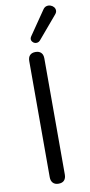

<svg xmlns="http://www.w3.org/2000/svg" viewBox="-104 -986 483 1032"><g transform="rotate(-10 138.0 -470.0)"><path d="M128.3 6.9Q108.4 6.9 97.7 -4.5Q87.1 -15.9 87.1 -35.7V-669.3Q87.1 -690.1 97.7 -701Q108.4 -711.9 128.3 -711.9Q148.1 -711.9 158.8 -701Q169.5 -690.1 169.5 -669.3V-35.7Q169.5 -15.9 159.3 -4.5Q149.1 6.9 128.3 6.9ZM163.4 -769.4Q155.1 -760.1 144.8 -759.4Q134.6 -758.6 126.5 -764.2Q118.5 -769.8 116 -779Q113.6 -788.3 120.5 -798.6L209.6 -928.5Q217.9 -941.2 229.2 -944.2Q240.5 -947.2 251.2 -943.5Q262 -939.9 268.8 -931.8Q275.7 -923.8 276.1 -913.2Q276.6 -902.7 267.3 -891.9Z"/></g></svg>

Font: Nunito ExtraLight
Style: Regular
Weight: 200
Designer: Vernon Adams
Foundry: Vernon Adams
Version: Version 3.602